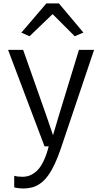

<svg xmlns="http://www.w3.org/2000/svg" viewBox="-20 -846 583 1114"><path d="M62.5 240.7V173.8Q81.1 179.7 110.4 179.7Q133.3 179.7 153.1 171.9Q172.9 164.1 193.4 145.5Q213.9 127 231.7 90.8Q249.5 54.7 262.7 2.9H238.3L26.9 -556.6H114.3L249 -174.8L287.6 -61.5L321.3 -174.8L438 -556.6H525.9L333.5 14.2Q299.3 116.2 260 171.1Q220.7 226.1 167 241.2Q140.6 247.6 116.2 247.6Q103.5 247.6 85 245.4Q66.4 243.2 62.5 240.7ZM151.4 -635.7 104 -656.7 249 -826.2H321.8L463.9 -657.2L413.6 -635.7L285.2 -764.2Z"/></svg>

Font: HaufeMerriweatherSansLt
Style: Regular
Weight: 300
Designer: Eben Sorkin
Foundry: Eben Sorkin
Version: Version 1.56